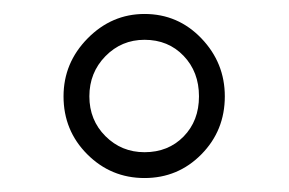

<svg xmlns="http://www.w3.org/2000/svg" viewBox="-20 -731 414 275"><path d="M187 -711Q235 -711 268.5 -676Q302 -641 302 -593Q302 -544 268.5 -510Q235 -476 187 -476Q139 -476 105 -510Q71 -544 71 -593Q71 -641 105.5 -676Q140 -711 187 -711ZM187 -513Q221 -513 243 -535.5Q265 -558 265 -593Q265 -628 243 -651Q221 -674 187 -674Q154 -674 131 -650.5Q108 -627 108 -593Q108 -559 131 -536Q154 -513 187 -513Z"/></svg>

Font: Freesentation 2 ExtraLight
Style: Regular
Weight: 260
Designer: glyphs from Roboto by Christian Robertson / Hangul glyphs from Noto Sans CJK(Source Han Sans) by Jang Soo-young and Kang
Foundry: PT&
Version: Version 2.001